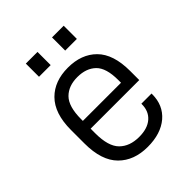

<svg xmlns="http://www.w3.org/2000/svg" viewBox="-192 -772 886 886"><g transform="rotate(-45 251.5 -329.0)"><path d="M127 -240.2V-210Q127 -125 162.1 -89.8Q197.3 -54.7 258.8 -54.7Q313.5 -54.7 343.8 -81.1Q374 -107.4 374 -153.3V-156.2H440.4V-151.4Q440.4 -80.1 390.6 -37.1Q339.8 5.9 253.9 5.9Q165 5.9 112.3 -46.9Q58.6 -100.6 58.6 -211.9V-299.8Q58.6 -408.2 112.3 -461.9Q164.1 -513.7 252 -513.7Q339.8 -513.7 391.6 -461.9Q444.3 -409.2 444.3 -299.8V-240.2ZM161.1 -418.9Q127 -384.8 127 -301.8V-291H376V-308.6Q376 -387.7 342.8 -419.9Q309.6 -452.1 252 -452.1Q194.3 -452.1 161.1 -418.9ZM127.9 -664.1H204.1V-578.1H127.9ZM298.8 -664.1H375V-578.1H298.8Z"/></g></svg>

Font: Dinish
Style: Regular
Weight: 400
Designer: Bert Driehuis
Foundry: Playbeing
Version: Version 3.006; git-39231f3c-release